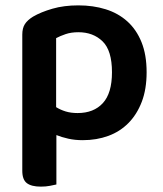

<svg xmlns="http://www.w3.org/2000/svg" viewBox="-20 -508 606 715"><path d="M288 14Q259 14 234.5 8.5Q210 3 190 -5V179Q181 181 166 184Q151 187 132 187Q97 187 80 174Q63 161 63 128V-379Q63 -403 72.5 -418Q82 -433 103 -446Q132 -463 175 -475.5Q218 -488 272 -488Q327 -488 373.5 -473.5Q420 -459 454 -428.5Q488 -398 507 -351Q526 -304 526 -239Q526 -176 508 -129Q490 -82 458.5 -50Q427 -18 383.5 -2Q340 14 288 14ZM269 -87Q329 -87 363 -124Q397 -161 397 -239Q397 -320 362 -354Q327 -388 272 -388Q245 -388 224.5 -381Q204 -374 189 -366V-109Q205 -99 224.5 -93Q244 -87 269 -87Z"/></svg>

Font: Baloo Bhai 2 SemiBold
Style: Regular
Weight: 600
Designer: Supriya Tembe, Noopur Datye and Ek Type
Foundry: Ek Type
Version: Version 1.640;PS 1.000;hotconv 16.6.51;makeotf.lib2.5.65220;